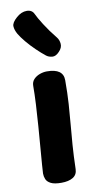

<svg xmlns="http://www.w3.org/2000/svg" viewBox="-98 -913 492 970"><g transform="rotate(-10 148.0 -428.0)"><path d="M79.9 -491.7Q79.9 -511.9 92.2 -525.2Q104.6 -538.4 123.2 -545.3Q141.9 -552.1 159.9 -552.1Q202.2 -552.1 223.1 -537.1Q244 -522 244 -492.4Q244 -424.3 240.4 -370.7Q236.9 -317 232.3 -267.6Q227.8 -218.1 223.7 -163.9Q219.7 -109.8 217.9 -40.4Q217.1 -12.1 195.2 1.4Q173.2 15 135.3 15Q100 15 81.7 5.7Q63.4 -3.7 57.6 -17.9Q51.8 -32.1 51.8 -47.1Q51.8 -56.1 54.6 -91.3Q57.3 -126.6 61.4 -177.5Q65.4 -228.4 69.9 -286.1Q74.3 -343.8 77.1 -397.7Q79.9 -451.6 79.9 -491.7ZM236.9 -638.4Q218.6 -618.7 200.3 -620.5Q182.1 -622.3 169.6 -632.2Q148.4 -648.9 123.8 -672.7Q99.1 -696.4 78.3 -721.5Q57.6 -746.6 46.8 -765Q34.4 -787.1 33.6 -805.7Q32.7 -824.3 59.9 -848.3Q85.6 -871 112.9 -870.8Q140.3 -870.7 150.3 -848.2Q159 -828.7 183.2 -790.6Q207.3 -752.4 240 -712.1Q251.8 -697.8 253.4 -677.4Q255.1 -657 236.9 -638.4Z"/></g></svg>

Font: Playpen Sans Thai
Style: Regular
Weight: 400
Designer: Sirin Gunkloy, Laura Meseguer, Veronika Burian, José Scaglione
Foundry: TypeTogether
Version: Version 2.000